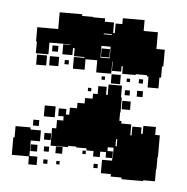

<svg xmlns="http://www.w3.org/2000/svg" viewBox="-38 -745 444 457"><g transform="rotate(5 184.5 -516.5)"><path d="M69 -634V-606H39V-634H37V-668H87V-708H141V-704H167V-703H196V-695H218V-670H222V-693H238V-707H290V-681H324V-641H344V-601H341V-574H337V-548H311V-574H307V-577H280V-575H248V-593H245V-580H223V-602H222V-573H186V-602H158V-577H130V-605H155V-607H130V-626H126V-609H102V-633H119V-634ZM215 -665V-667H196V-665ZM215 -609V-637H193V-609ZM214 -631V-611H194V-631ZM77 -614V-628H91V-614ZM42 -603H66V-579H42ZM95 -580H73V-602H95ZM119 -596V-586H109V-596ZM245 -550H223V-572H245ZM289 -556V-566H299V-556ZM208 -565V-557H200V-565ZM260 -557V-565H268V-557ZM339 -437H350V-385H349V-356H348V-327H320V-325H268V-329H242V-335H218V-367H242V-373H243V-398H229V-389H242V-373H226V-386H212V-373H196V-386H179V-391H154V-393H135V-390H93V-432H103V-452H118V-462H105V-480H123V-467H131V-484H148V-497H165V-510H183V-522H194V-541H214V-522H218V-547H250V-519H252V-483H251V-463H256V-457H280V-431H283V-452H305V-437H309V-456H339ZM301 -524H287V-538H301ZM270 -525H258V-537H270ZM178 -535V-527H170V-535ZM274 -491H254V-511H274ZM71 -484H97V-458H71ZM61 -448V-434H47V-448ZM6 -429H42V-424H67V-398H45V-361H64V-341H44V-360H3V-402H6ZM92 -403H76V-419H92ZM250 -402V-419H247V-402ZM62 -389V-373H46V-389ZM122 -373H106V-389H122ZM90 -375H78V-387H90ZM178 -377H170V-385H178ZM89 -346H79V-356H89ZM209 -346H199V-356H209ZM118 -347H110V-355H118Z"/></g></svg>

Font: Rubik-Storm
Style: Regular
Weight: 400
Designer: NaN (generative design), Hubert & Fischer (Rubik source font outlines)
Foundry: NaN, Hubert & Fischer
Version: Version 1.000